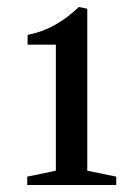

<svg xmlns="http://www.w3.org/2000/svg" viewBox="-20 -946 391 550"><path d="M230 -921 206 -926C182.7 -904 159.2 -886.5 135.5 -873.5C111.8 -860.5 86.3 -851.3 59 -846V-818H140V-457L58 -440V-416H313V-440L230 -457Z"/></svg>

Font: Libre Caslon Text
Style: Regular
Weight: 400
Designer: Pablo Impallari, Rodrigo Fuenzalida
Foundry: Pablo Impallari, Rodrigo Fuenzalida
Version: Version 1.000; ttfautohint (v0.93) -l 8 -r 50 -G 200 -x 14 -